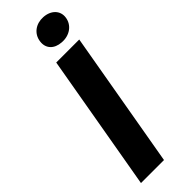

<svg xmlns="http://www.w3.org/2000/svg" viewBox="-298 -913 926 926"><g transform="rotate(-45 165.5 -449.5)"><path d="M22 0H179L301 -700H144ZM232 -750C283 -746 324 -776 330 -821C336 -863 305 -896 255 -899C207 -902 167 -874 161 -827C155 -784 183 -753 232 -750Z"/></g></svg>

Font: Fixel Text 20240404
Style: Bold Italic
Weight: 700
Width: 4
Italic angle: -10°
Designer: AlfaBravo + MacPaw
Foundry: Kyrylo Tkachov, Marchela Mozhyna, Serhii Makarenko, Maria Weinstein, Zakhar Kryvoshyya
Version: Version 1.211;Glyphs 3.2 (3225)